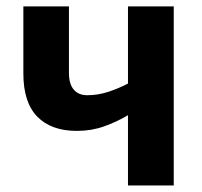

<svg xmlns="http://www.w3.org/2000/svg" viewBox="-20 -566 617 586"><path d="M190.4 -546.4V-344.2Q190.4 -309.6 205.1 -292.5Q219.7 -275.4 246.1 -275.4Q278.3 -275.4 308.8 -285.2Q339.4 -294.9 370.6 -311V-546.4H510.3V0H370.6V-214.4Q335.9 -193.8 297.4 -180.2Q258.8 -166.5 214.8 -166.5Q136.2 -166.5 93.8 -210Q51.3 -253.4 51.3 -341.8V-546.4Z"/></svg>

Font: Open Sans SemiCondensed
Style: Bold
Weight: 700
Width: 4
Designer: Monotype Design Team
Foundry: Monotype Imaging Inc.
Version: Version 3.003